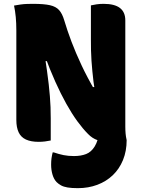

<svg xmlns="http://www.w3.org/2000/svg" viewBox="-20 -729 740 999"><path d="M365 83Q401 83 428 72.5Q455 62 473 32.5Q491 3 499 -51Q537 -51 561.5 -47Q586 -43 601 -36Q616 -29 625 -20Q634 -11 639 0Q639 57 620 103.5Q601 150 567 182.5Q533 215 486.5 232.5Q440 250 385 250Q353 250 332 246.5Q311 243 297.5 235.5Q284 228 274 218Q260 203 253 179Q246 155 246 128Q246 109 248 94.5Q250 80 254 64H260Q286 73 310.5 78Q335 83 365 83ZM244 2Q230 5 214 7Q198 9 181 9Q141 9 115 -3Q89 -15 77 -40.5Q65 -66 65 -105Q65 -163 65 -221Q65 -279 65 -337.5Q65 -396 65 -454Q65 -512 65 -570Q65 -609 62 -640.5Q59 -672 53 -700Q69 -703 86.5 -705.5Q104 -708 121 -708.5Q138 -709 152 -709Q208 -709 239.5 -702Q271 -695 287.5 -676.5Q304 -658 314 -624Q322 -597 331.5 -569Q341 -541 352 -512Q363 -483 376 -452.5Q389 -422 404 -390Q419 -358 437 -324Q455 -290 476 -254L434 -276H507L475 -247Q470 -276 466.5 -304Q463 -332 460.5 -359Q458 -386 456 -413Q454 -440 453.5 -467.5Q453 -495 453 -524Q453 -569 453 -613Q453 -657 453 -701Q465 -704 482.5 -706.5Q500 -709 519 -709Q576 -709 604 -687.5Q632 -666 632 -623Q632 -555 632 -486Q632 -417 632 -348Q632 -279 632 -209.5Q632 -140 632 -71Q632 -51 633.5 -34Q635 -17 639 0Q628 3 615.5 5.5Q603 8 589.5 9Q576 10 561 10Q516 10 488 0.5Q460 -9 438 -32Q411 -59 382.5 -98Q354 -137 325 -189Q296 -241 267.5 -304.5Q239 -368 212 -442L248 -411H200L212 -445Q219 -399 224.5 -361Q230 -323 233.5 -290.5Q237 -258 239.5 -228.5Q242 -199 243 -171Q244 -143 244 -112Q244 -83 244 -54.5Q244 -26 244 2Z"/></svg>

Font: Recursive Casual Black
Style: Regular
Weight: 900
Version: Version 1.047